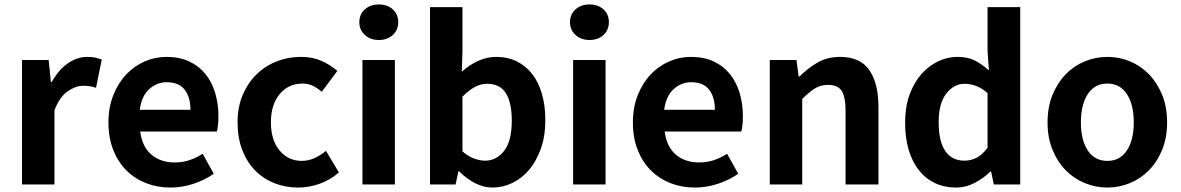

<svg xmlns="http://www.w3.org/2000/svg" viewBox="-20 -830 5316 864"><path d="M79 -560H199L209 -461H213Q244 -517 286 -545.5Q328 -574 372 -574Q395 -574 409.5 -570.5Q424 -567 438 -562L412 -435Q398 -440 384.5 -442Q371 -444 354 -444Q321 -444 285 -419.5Q249 -395 225 -334V0H79Z M746 14Q688 14 637 -6Q586 -26 548.5 -63.5Q511 -101 489.5 -155.5Q468 -210 468 -279Q468 -347 490 -402Q512 -457 548 -495Q584 -533 631 -553.5Q678 -574 729 -574Q787 -574 830.5 -554Q874 -534 903.5 -498Q933 -462 948 -413Q963 -364 963 -306Q963 -286 961 -267.5Q959 -249 956 -238H611Q620 -169 661.5 -134Q703 -99 766 -99Q801 -99 831.5 -109Q862 -119 892 -138L942 -48Q900 -19 849.5 -2.5Q799 14 746 14ZM837 -336Q837 -393 811 -426.5Q785 -460 730 -460Q686 -460 651.5 -429Q617 -398 609 -336Z M1322 14Q1264 14 1214 -6Q1164 -26 1127.5 -63.5Q1091 -101 1070 -155.5Q1049 -210 1049 -279Q1049 -349 1072.5 -403.5Q1096 -458 1135 -496Q1174 -534 1225.5 -554Q1277 -574 1334 -574Q1387 -574 1427 -556Q1467 -538 1498 -511L1428 -417Q1407 -435 1386.5 -444.5Q1366 -454 1342 -454Q1278 -454 1238.5 -406.5Q1199 -359 1199 -279Q1199 -200 1238 -153Q1277 -106 1338 -106Q1368 -106 1396 -119Q1424 -132 1447 -151L1505 -54Q1465 -19 1417 -2.5Q1369 14 1322 14Z M1611 -560H1757V0H1611ZM1685 -650Q1647 -650 1622 -672.5Q1597 -695 1597 -730Q1597 -766 1622 -788Q1647 -810 1685 -810Q1723 -810 1747.5 -788Q1772 -766 1772 -730Q1772 -695 1747.5 -672.5Q1723 -650 1685 -650Z M1915 -798H2061V-597L2058 -507L2061 -510Q2094 -539 2133 -556.5Q2172 -574 2213 -574Q2265 -574 2306 -553.5Q2347 -533 2375.5 -496Q2404 -459 2419 -406.5Q2434 -354 2434 -290Q2434 -218 2414 -161.5Q2394 -105 2361 -66Q2328 -27 2285 -6.5Q2242 14 2196 14Q2158 14 2119.5 -5Q2081 -24 2046 -59H2043L2030 0H1915ZM2061 -149Q2087 -126 2113.5 -116.5Q2140 -107 2163 -107Q2214 -107 2248.5 -151Q2283 -195 2283 -287Q2283 -368 2256.5 -410.5Q2230 -453 2172 -453Q2143 -453 2116.5 -438.5Q2090 -424 2061 -395Z M2559 -560H2705V0H2559ZM2633 -650Q2595 -650 2570 -672.5Q2545 -695 2545 -730Q2545 -766 2570 -788Q2595 -810 2633 -810Q2671 -810 2695.5 -788Q2720 -766 2720 -730Q2720 -695 2695.5 -672.5Q2671 -650 2633 -650Z M3106 14Q3048 14 2997 -6Q2946 -26 2908.5 -63.5Q2871 -101 2849.5 -155.5Q2828 -210 2828 -279Q2828 -347 2850 -402Q2872 -457 2908 -495Q2944 -533 2991 -553.5Q3038 -574 3089 -574Q3147 -574 3190.5 -554Q3234 -534 3263.5 -498Q3293 -462 3308 -413Q3323 -364 3323 -306Q3323 -286 3321 -267.5Q3319 -249 3316 -238H2971Q2980 -169 3021.5 -134Q3063 -99 3126 -99Q3161 -99 3191.5 -109Q3222 -119 3252 -138L3302 -48Q3260 -19 3209.5 -2.5Q3159 14 3106 14ZM3197 -336Q3197 -393 3171 -426.5Q3145 -460 3090 -460Q3046 -460 3011.5 -429Q2977 -398 2969 -336Z M3564 -560 3574 -486H3578Q3615 -523 3659 -548.5Q3703 -574 3760 -574Q3851 -574 3892 -514.5Q3933 -455 3933 -349V0H3785V-331Q3785 -396 3767 -422Q3749 -448 3707 -448Q3672 -448 3647 -432Q3622 -416 3590 -385V0H3444V-560Z M4053 -279Q4053 -348 4072.5 -402.5Q4092 -457 4125 -495Q4158 -533 4200.5 -553.5Q4243 -574 4288 -574Q4333 -574 4364 -559Q4395 -544 4424 -518Q4426 -517 4430 -513L4424 -601V-798H4571V0H4452L4440 -58H4437Q4406 -28 4366 -7Q4326 14 4282 14Q4230 14 4187.5 -6Q4145 -26 4115 -64Q4085 -102 4069 -156Q4053 -210 4053 -279ZM4204 -281Q4204 -193 4234 -150Q4264 -107 4320 -107Q4349 -107 4374.5 -120Q4400 -133 4424 -165V-411Q4398 -434 4372 -443.5Q4346 -453 4320 -453Q4273 -453 4238.5 -409Q4204 -365 4204 -281Z M4963 14Q4911 14 4862 -6Q4813 -26 4776 -63.5Q4739 -101 4716.5 -155.5Q4694 -210 4694 -279Q4694 -349 4716.5 -403.5Q4739 -458 4776 -496Q4813 -534 4862 -554Q4911 -574 4963 -574Q5016 -574 5064.5 -554Q5113 -534 5150 -496Q5187 -458 5209.5 -403.5Q5232 -349 5232 -279Q5232 -210 5209.5 -155.5Q5187 -101 5150 -63.5Q5113 -26 5064.5 -6Q5016 14 4963 14ZM4963 -106Q5020 -106 5051 -153Q5082 -200 5082 -279Q5082 -359 5051 -406.5Q5020 -454 4963 -454Q4906 -454 4875 -406.5Q4844 -359 4844 -279Q4844 -200 4875 -153Q4906 -106 4963 -106Z"/></svg>

Font: Kinto Sans
Style: Bold
Weight: 700
Designer: Authors: Ryoko NISHIZUKA  (kana & ideographs); Paul D. Hunt (Latin, Greek & Cyrillic); Wenlong ZHANG  (bopomofo); Sandol
Foundry: Adobe Systems Incorporated, ookami Inc.
Version: Version 0.001